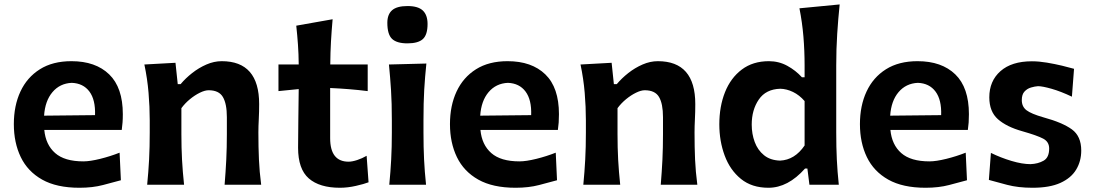

<svg xmlns="http://www.w3.org/2000/svg" viewBox="-20 -841 4978 874"><path d="M341.8 13.7Q237.8 13.7 171.9 -23.4Q106 -60.5 74.5 -126Q43 -191.4 43 -275.9Q43 -359.9 73 -424.3Q103 -488.8 161.4 -525.6Q219.7 -562.5 305.2 -562.5Q415 -562.5 477.1 -502.4Q539.1 -442.4 539.1 -321.3Q539.1 -300.3 537.8 -283.2Q536.6 -266.1 534.2 -249.5H181.6Q188 -182.1 231 -144.3Q273.9 -106.4 359.4 -106.4Q389.6 -106.4 436 -117.9Q482.4 -129.4 524.4 -146L530.3 -20.5Q496.1 -11.2 449 1.2Q401.9 13.7 341.8 13.7ZM412.6 -316.9Q415 -386.7 387 -424.3Q358.9 -461.9 306.6 -463.9Q252.4 -461.4 218.8 -421.6Q185.1 -381.8 180.7 -314.5Z M649.9 0Q655.8 -59.6 658.7 -115Q661.6 -170.4 661.6 -238.3V-293Q661.6 -355 656.2 -418.7Q650.9 -482.4 637.2 -547.4L778.8 -555.2L789.1 -458H802.2Q824.2 -484.4 854.5 -508.3Q884.8 -532.2 919.7 -547.4Q954.6 -562.5 989.3 -562.5Q1159.7 -562.5 1159.7 -367.2Q1159.7 -331.5 1158 -298.6Q1156.2 -265.6 1156.2 -238.3Q1156.2 -170.4 1158.7 -115Q1161.1 -59.6 1168.9 0H1002.4Q1007.3 -59.6 1010 -114Q1012.7 -168.5 1012.7 -231V-307.6Q1012.7 -368.7 994.6 -399.4Q976.6 -430.2 929.7 -430.2Q912.6 -430.2 889.6 -418.9Q866.7 -407.7 844.5 -389.4Q822.3 -371.1 805.7 -348.6V-231Q805.7 -168.5 808.6 -114Q811.5 -59.6 817.9 0Z M1527.3 13.7Q1434.6 13.7 1385.7 -28.8Q1336.9 -71.3 1336.9 -168.5Q1336.9 -234.9 1338.1 -301.5Q1339.4 -368.2 1339.8 -435.5L1247.6 -426.3V-547.4H1339.8Q1339.4 -595.2 1336.4 -637.2Q1333.5 -679.2 1328.6 -724.1L1494.1 -753.4Q1489.3 -698.7 1486.6 -651.4Q1483.9 -604 1483.4 -547.4H1653.8V-426.3Q1611.3 -431.6 1568.1 -435.1Q1524.9 -438.5 1482.9 -440.4V-211.9Q1482.9 -105 1566.9 -105Q1583 -105 1606 -112.5Q1628.9 -120.1 1648.9 -131.8L1657.7 -11.2Q1637.7 -3.4 1600.3 5.1Q1563 13.7 1527.3 13.7Z M1752 0Q1757.8 -59.6 1760.7 -115Q1763.7 -170.4 1763.7 -238.3V-293Q1763.7 -372.6 1760 -430.4Q1756.3 -488.3 1750.5 -547.4L1920.9 -551.8Q1914.6 -491.7 1911.1 -432.9Q1907.7 -374 1907.7 -293V-238.3Q1907.7 -170.4 1910.4 -115Q1913.1 -59.6 1919.4 0ZM1834.5 -643.6Q1786.6 -643.6 1764.9 -663.8Q1743.2 -684.1 1743.2 -737.3Q1743.2 -775.4 1764.9 -794.4Q1786.6 -813.5 1835.4 -813.5Q1883.3 -813.5 1904.8 -793Q1926.3 -772.5 1926.3 -731.9Q1926.3 -682.6 1904.8 -663.1Q1883.3 -643.6 1834.5 -643.6Z M2327.1 13.7Q2223.1 13.7 2157.2 -23.4Q2091.3 -60.5 2059.8 -126Q2028.3 -191.4 2028.3 -275.9Q2028.3 -359.9 2058.3 -424.3Q2088.4 -488.8 2146.7 -525.6Q2205.1 -562.5 2290.5 -562.5Q2400.4 -562.5 2462.4 -502.4Q2524.4 -442.4 2524.4 -321.3Q2524.4 -300.3 2523.2 -283.2Q2522 -266.1 2519.5 -249.5H2167Q2173.3 -182.1 2216.3 -144.3Q2259.3 -106.4 2344.7 -106.4Q2375 -106.4 2421.4 -117.9Q2467.8 -129.4 2509.8 -146L2515.6 -20.5Q2481.4 -11.2 2434.3 1.2Q2387.2 13.7 2327.1 13.7ZM2397.9 -316.9Q2400.4 -386.7 2372.3 -424.3Q2344.2 -461.9 2292 -463.9Q2237.8 -461.4 2204.1 -421.6Q2170.4 -381.8 2166 -314.5Z M2635.3 0Q2641.1 -59.6 2644 -115Q2647 -170.4 2647 -238.3V-293Q2647 -355 2641.6 -418.7Q2636.2 -482.4 2622.6 -547.4L2764.2 -555.2L2774.4 -458H2787.6Q2809.6 -484.4 2839.8 -508.3Q2870.1 -532.2 2905 -547.4Q2939.9 -562.5 2974.6 -562.5Q3145 -562.5 3145 -367.2Q3145 -331.5 3143.3 -298.6Q3141.6 -265.6 3141.6 -238.3Q3141.6 -170.4 3144 -115Q3146.5 -59.6 3154.3 0H2987.8Q2992.7 -59.6 2995.4 -114Q2998 -168.5 2998 -231V-307.6Q2998 -368.7 2980 -399.4Q2961.9 -430.2 2915 -430.2Q2897.9 -430.2 2875 -418.9Q2852.1 -407.7 2829.8 -389.4Q2807.6 -371.1 2791 -348.6V-231Q2791 -168.5 2793.9 -114Q2796.9 -59.6 2803.2 0Z M3478 13.7Q3402.3 13.7 3352.8 -26.6Q3303.2 -66.9 3278.8 -132.8Q3254.4 -198.7 3254.4 -274.9Q3254.4 -356.4 3280.3 -421.4Q3306.2 -486.3 3356.7 -524.4Q3407.2 -562.5 3480 -562.5Q3525.4 -562.5 3563.7 -541.5Q3602.1 -520.5 3630.4 -489.3H3642.6V-543Q3642.6 -610.4 3637.2 -674.8Q3631.8 -739.3 3619.1 -803.2L3802.2 -820.8Q3795.4 -755.4 3791 -686.5Q3786.6 -617.7 3786.6 -543V-238.3Q3786.6 -170.4 3789.3 -115Q3792 -59.6 3798.3 0H3664.6L3655.3 -73.7H3644.5Q3566.9 13.7 3478 13.7ZM3530.8 -109.9Q3597.7 -112.8 3642.6 -178.7V-380.9Q3619.1 -408.2 3589.8 -422.4Q3560.5 -436.5 3531.7 -437Q3466.3 -435.1 3434.1 -387.9Q3401.9 -340.8 3401.9 -273.9Q3401.9 -231.4 3415.5 -194.6Q3429.2 -157.7 3457.8 -134.5Q3486.3 -111.3 3530.8 -109.9Z M4193.4 13.7Q4089.4 13.7 4023.4 -23.4Q3957.5 -60.5 3926 -126Q3894.5 -191.4 3894.5 -275.9Q3894.5 -359.9 3924.6 -424.3Q3954.6 -488.8 4012.9 -525.6Q4071.3 -562.5 4156.7 -562.5Q4266.6 -562.5 4328.6 -502.4Q4390.6 -442.4 4390.6 -321.3Q4390.6 -300.3 4389.4 -283.2Q4388.2 -266.1 4385.7 -249.5H4033.2Q4039.6 -182.1 4082.5 -144.3Q4125.5 -106.4 4210.9 -106.4Q4241.2 -106.4 4287.6 -117.9Q4334 -129.4 4376 -146L4381.8 -20.5Q4347.7 -11.2 4300.5 1.2Q4253.4 13.7 4193.4 13.7ZM4264.2 -316.9Q4266.6 -386.7 4238.5 -424.3Q4210.4 -461.9 4158.2 -463.9Q4104 -461.4 4070.3 -421.6Q4036.6 -381.8 4032.2 -314.5Z M4680.2 13.7Q4614.7 13.7 4564.7 0.5Q4514.6 -12.7 4481.4 -22L4490.7 -145Q4535.6 -123 4584.5 -108.4Q4633.3 -93.8 4670.9 -93.8Q4705.6 -95.2 4730.7 -109.6Q4755.9 -124 4755.9 -165Q4755.9 -195.3 4729 -209.7Q4702.1 -224.1 4633.3 -243.7Q4562 -263.7 4522.7 -298.3Q4483.4 -333 4483.4 -397.9Q4483.4 -472.2 4534.2 -517.1Q4585 -562 4677.2 -562Q4709.5 -562 4745.6 -555.9Q4781.7 -549.8 4814.5 -542Q4847.2 -534.2 4869.1 -527.8L4859.4 -400.9Q4809.1 -424.8 4767.1 -436.8Q4725.1 -448.7 4705.1 -448.7Q4690.4 -447.8 4673.1 -442.6Q4655.8 -437.5 4643.6 -424.3Q4631.3 -411.1 4631.3 -385.3Q4631.3 -355.5 4652.8 -339.1Q4674.3 -322.8 4729 -307.1Q4816.4 -283.2 4859.1 -252.2Q4901.9 -221.2 4901.9 -155.8Q4901.9 -107.4 4878.9 -69.1Q4856 -30.8 4807.1 -8.5Q4758.3 13.7 4680.2 13.7Z"/></svg>

Font: Pinar-FD SemiBold
Style: Regular
Weight: 600
Designer: Amin Abedi
Version: Version 2.000